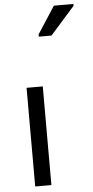

<svg xmlns="http://www.w3.org/2000/svg" viewBox="-63 -1002 503 1039"><g transform="rotate(-5 188.5 -483.0)"><path d="M175 -806H244L377 -956V-966H271L175 -818ZM173 0V-536H85V0Z"/></g></svg>

Font: Noto Sans Tifinagh Agraw Imazighen
Style: Regular
Weight: 400
Designer: JamraPatel
Foundry: JamraPatel LLC
Version: Version 2.006